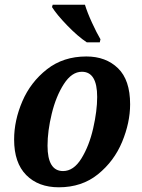

<svg xmlns="http://www.w3.org/2000/svg" viewBox="-20 -786 603 816"><path d="M40 -193Q40 -274 75 -355.5Q110 -437 179.5 -491.5Q249 -546 347 -546Q430 -546 481.5 -496Q533 -446 533 -343Q533 -265 499 -183Q465 -101 396.5 -45.5Q328 10 230 10Q143 10 91.5 -42Q40 -94 40 -193ZM393 -374Q393 -481 328 -481Q285 -481 251.5 -429Q218 -377 200 -303Q182 -229 182 -167Q182 -59 248 -59Q293 -59 326 -112.5Q359 -166 376 -240.5Q393 -315 393 -374ZM201 -756 204 -766H341Q351 -733 371 -689.5Q391 -646 407 -619L404 -606H349Q311 -631 266 -677.5Q221 -724 201 -756Z"/></svg>

Font: Noto Serif Narrow
Style: Bold Italic
Weight: 700
Width: 4
Italic angle: -12°
Designer: Monotype Design Team
Foundry: Monotype Imaging Inc.
Version: Version 1.001